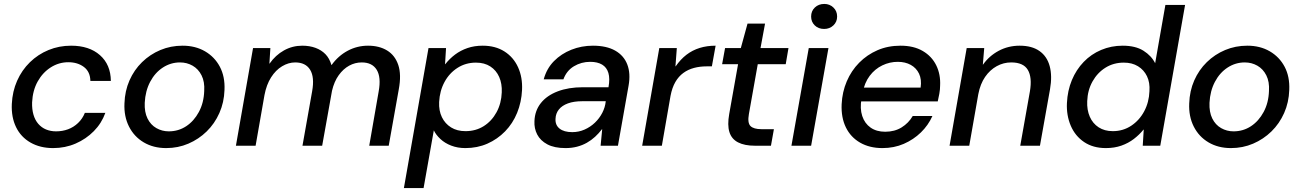

<svg xmlns="http://www.w3.org/2000/svg" viewBox="-20 -740 6607 975"><path d="M250 12Q184 12 135 -16Q86 -44 61.5 -94.5Q37 -145 40 -212Q43 -276 67 -330Q91 -384 132 -424Q173 -464 226.5 -486Q280 -508 341 -508Q433 -508 487.5 -460Q542 -412 543 -329H439Q438 -376 406 -400Q374 -424 327 -424Q279 -424 238 -398Q197 -372 171.5 -326.5Q146 -281 143 -220Q142 -185 150 -157.5Q158 -130 174.5 -111Q191 -92 214 -82.5Q237 -73 265 -73Q297 -73 325.5 -83.5Q354 -94 376.5 -115.5Q399 -137 411 -167H515Q496 -114 456.5 -74Q417 -34 364 -11Q311 12 250 12Z M824 12Q759 12 710 -17Q661 -46 635 -97.5Q609 -149 612 -215Q614 -278 637.5 -331.5Q661 -385 701.5 -424.5Q742 -464 794.5 -486Q847 -508 907 -508Q972 -508 1021 -479.5Q1070 -451 1096.5 -401Q1123 -351 1120 -283Q1118 -220 1094 -166Q1070 -112 1029.5 -72.5Q989 -33 936.5 -10.5Q884 12 824 12ZM837 -73Q886 -73 925.5 -99Q965 -125 990 -171.5Q1015 -218 1017 -278Q1020 -325 1003.5 -357.5Q987 -390 958 -406.5Q929 -423 894 -423Q847 -423 807 -397Q767 -371 742.5 -324.5Q718 -278 715 -218Q713 -171 729 -138.5Q745 -106 774 -89.5Q803 -73 837 -73Z M1178 0 1265 -496H1353L1348 -417H1349Q1379 -460 1422 -484Q1465 -508 1515 -508Q1552 -508 1582 -497Q1612 -486 1632.5 -465Q1653 -444 1663 -410H1664Q1698 -457 1746 -482.5Q1794 -508 1849 -508Q1906 -508 1946 -483.5Q1986 -459 2002.5 -410Q2019 -361 2005 -286L1954 0H1855L1903 -276Q1916 -348 1893 -385.5Q1870 -423 1817 -423Q1783 -423 1753 -406.5Q1723 -390 1700 -358Q1677 -326 1666 -279L1616 0H1516L1565 -276Q1578 -348 1555 -385.5Q1532 -423 1479 -423Q1445 -423 1412.5 -403.5Q1380 -384 1356.5 -347Q1333 -310 1323 -257L1278 0Z M2031 215 2156 -496H2245L2240 -414H2241Q2263 -442 2291 -463Q2319 -484 2354 -496Q2389 -508 2431 -508Q2496 -508 2542 -478.5Q2588 -449 2611 -398Q2634 -347 2631 -283Q2628 -221 2606 -167Q2584 -113 2545 -73Q2506 -33 2455 -10.5Q2404 12 2343 12Q2304 12 2271.5 -0.5Q2239 -13 2216.5 -34Q2194 -55 2183 -78L2131 215ZM2344 -74Q2396 -74 2436.5 -99.5Q2477 -125 2501.5 -170Q2526 -215 2528 -271Q2530 -315 2515 -349Q2500 -383 2470 -402.5Q2440 -422 2397 -422Q2345 -422 2303.5 -395.5Q2262 -369 2237.5 -324Q2213 -279 2210 -222Q2208 -178 2224 -145Q2240 -112 2270.5 -93Q2301 -74 2344 -74Z M2852 12Q2795 12 2759.5 -7Q2724 -26 2708 -57Q2692 -88 2694 -125Q2696 -178 2726.5 -216.5Q2757 -255 2812 -276Q2867 -297 2940 -297H3070Q3078 -341 3069.5 -369.5Q3061 -398 3037.5 -412Q3014 -426 2977 -426Q2932 -426 2894.5 -403.5Q2857 -381 2841 -337H2741Q2756 -392 2793 -429.5Q2830 -467 2881.5 -487.5Q2933 -508 2991 -508Q3060 -508 3104 -483Q3148 -458 3165.5 -412.5Q3183 -367 3172 -305L3118 0H3030L3038 -84H3037Q3021 -63 3002 -45.5Q2983 -28 2960 -15Q2937 -2 2910 5Q2883 12 2852 12ZM2886 -69Q2919 -69 2948.5 -82Q2978 -95 3001 -117Q3024 -139 3038.5 -167Q3053 -195 3056 -225V-226H2937Q2894 -226 2864 -215Q2834 -204 2818 -184Q2802 -164 2801 -137Q2799 -105 2821.5 -87Q2844 -69 2886 -69Z M3241 0 3328 -496H3417L3410 -403H3411Q3436 -439 3466 -462Q3496 -485 3533 -496.5Q3570 -508 3614 -508L3595 -403H3568Q3534 -403 3504 -395Q3474 -387 3450 -369.5Q3426 -352 3409.5 -323.5Q3393 -295 3385 -253L3341 0Z M3814 0Q3761 0 3728 -17Q3695 -34 3684 -69.5Q3673 -105 3683 -161L3728 -414H3647L3662 -496H3742L3776 -620H3865L3842 -496H3984L3970 -414H3828L3783 -161Q3775 -116 3791 -100Q3807 -84 3847 -84H3910L3895 0Z M3999 0 4087 -496H4187L4099 0ZM4165 -593Q4136 -593 4117.5 -611Q4099 -629 4099 -656Q4099 -684 4118 -702Q4137 -720 4166 -720Q4193 -720 4212 -702Q4231 -684 4231 -656Q4231 -629 4212 -611Q4193 -593 4165 -593Z M4461 12Q4396 12 4348 -15.5Q4300 -43 4275.5 -93Q4251 -143 4254 -211Q4257 -273 4280 -327Q4303 -381 4343 -421.5Q4383 -462 4436 -485Q4489 -508 4553 -508Q4620 -508 4666 -481Q4712 -454 4734.5 -408Q4757 -362 4754 -305Q4754 -286 4750 -264Q4746 -242 4742 -225H4328L4340 -295H4655Q4661 -337 4647 -366Q4633 -395 4605 -410.5Q4577 -426 4539 -426Q4498 -426 4460.5 -408Q4423 -390 4396.5 -355Q4370 -320 4360 -267L4355 -239Q4346 -189 4358.5 -151Q4371 -113 4401 -92Q4431 -71 4475 -71Q4523 -71 4558.5 -93Q4594 -115 4615 -151H4715Q4694 -104 4656.5 -67.5Q4619 -31 4569.5 -9.5Q4520 12 4461 12Z M4802 0 4889 -496H4978L4971 -412H4972Q5003 -456 5051.5 -482Q5100 -508 5158 -508Q5220 -508 5258.5 -481Q5297 -454 5310.5 -404Q5324 -354 5312 -286L5261 0H5161L5210 -276Q5222 -347 5199.5 -385Q5177 -423 5115 -423Q5076 -423 5041.5 -404Q5007 -385 4982.5 -349.5Q4958 -314 4948 -262L4902 0Z M5596 12Q5531 12 5485.5 -18.5Q5440 -49 5417.5 -101.5Q5395 -154 5398 -217Q5401 -280 5423 -333Q5445 -386 5483 -425.5Q5521 -465 5572 -486.5Q5623 -508 5681 -508Q5746 -508 5786.5 -482.5Q5827 -457 5846 -419L5898 -715H5998L5872 0H5783L5788 -82H5787Q5766 -56 5738 -34.5Q5710 -13 5674.5 -0.5Q5639 12 5596 12ZM5631 -74Q5683 -74 5724.5 -101.5Q5766 -129 5790.5 -175Q5815 -221 5817 -277Q5820 -321 5804.5 -353Q5789 -385 5759 -403.5Q5729 -422 5687 -422Q5635 -422 5594 -396.5Q5553 -371 5528 -326.5Q5503 -282 5501 -226Q5499 -182 5514 -147.5Q5529 -113 5559 -93.5Q5589 -74 5631 -74Z M6231 12Q6166 12 6117 -17Q6068 -46 6042 -97.5Q6016 -149 6019 -215Q6021 -278 6044.5 -331.5Q6068 -385 6108.5 -424.5Q6149 -464 6201.5 -486Q6254 -508 6314 -508Q6379 -508 6428 -479.5Q6477 -451 6503.5 -401Q6530 -351 6527 -283Q6525 -220 6501 -166Q6477 -112 6436.5 -72.5Q6396 -33 6343.5 -10.5Q6291 12 6231 12ZM6244 -73Q6293 -73 6332.5 -99Q6372 -125 6397 -171.5Q6422 -218 6424 -278Q6427 -325 6410.5 -357.5Q6394 -390 6365 -406.5Q6336 -423 6301 -423Q6254 -423 6214 -397Q6174 -371 6149.5 -324.5Q6125 -278 6122 -218Q6120 -171 6136 -138.5Q6152 -106 6181 -89.5Q6210 -73 6244 -73Z"/></svg>

Font: DM Sans 28pt Medium
Style: Italic
Weight: 500
Italic angle: -10°
Version: Version 4.004;gftools[0.9.30]